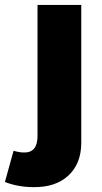

<svg xmlns="http://www.w3.org/2000/svg" viewBox="-83 -561 415 782"><path d="M-27.8 53.2Q-2.9 60.1 14.2 60.1Q69.8 61.5 69.8 -6.8V-541H248V20Q248 105 196 153.6Q144 202.1 54.2 201.2Q-8.8 201.2 -63 180.2Z"/></svg>

Font: Montserrat-Arabic
Style: Bold
Weight: 700
Designer: Mohamed Gaber
Foundry: Kief Type Foundry
Version: Version 5.008;PS 005.008;hotconv 1.0.88;makeotf.lib2.5.64775